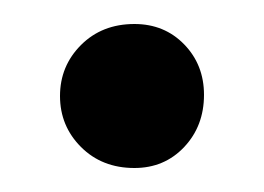

<svg xmlns="http://www.w3.org/2000/svg" viewBox="-20 -140 220 160"><path d="M92 0Q117 0 133.5 -17.5Q150 -35 150 -61Q150 -86 133.5 -103Q117 -120 92 -120Q65 -120 47.5 -102.5Q30 -85 30 -60Q30 -35 47.5 -17.5Q65 0 92 0Z"/></svg>

Font: Catamaran Medium
Style: Regular
Weight: 500
Designer: Pria Ravichandran
Version: Version 2.000